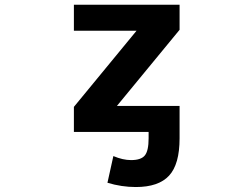

<svg xmlns="http://www.w3.org/2000/svg" viewBox="-20 -543 1040 793"><path d="M543.9 -416H285.2V-523.4H721.7V-419.9L462.9 -105.5H721.7V-60.5V-3.9V28.3Q721.7 135.7 678.2 182.6Q634.8 229.5 541 229.5Q482.4 229.5 423.8 211.9L448.2 101.6Q487.3 118.2 521.5 118.2Q562.5 118.2 578.1 99.1Q593.8 80.1 593.8 28.3V2H285.2V-101.6Z"/></svg>

Font: GenEi Gothic M Regular
Style: Bold
Weight: 700
Designer: o_tamon (Modified); [Source Han Sans]
Ryoko NISHIZUKA  (kana & ideographs); Paul D. Hunt (Latin, Greek & Cyrillic); Wenl
Version: Version 1.1a;Original Version 1.004